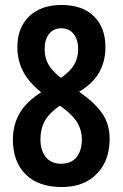

<svg xmlns="http://www.w3.org/2000/svg" viewBox="-20 -744 494 774"><path d="M228 -724Q312 -724 358.5 -678.5Q405 -633 405 -554Q405 -496 379.5 -451.5Q354 -407 299 -374Q359 -333 390.5 -289Q422 -245 422 -184Q422 -96 370 -43Q318 10 229 10Q135 10 83.5 -41Q32 -92 32 -181Q32 -241 59.5 -288Q87 -335 146 -372Q96 -412 73 -456.5Q50 -501 50 -554Q50 -633 98 -678.5Q146 -724 228 -724ZM227 -630Q196 -630 178 -607.5Q160 -585 160 -546Q160 -509 176.5 -482Q193 -455 226 -430Q264 -457 279.5 -484Q295 -511 295 -546Q295 -585 276.5 -607.5Q258 -630 227 -630ZM143 -182Q143 -138 164.5 -111Q186 -84 226 -84Q268 -84 289 -111Q310 -138 310 -183Q310 -216 294 -245.5Q278 -275 238 -306L221 -318Q178 -288 160.5 -256Q143 -224 143 -182Z"/></svg>

Font: Noto Sans Lao ExtraCondensed SemiBold
Style: Regular
Weight: 600
Width: 2
Designer: Monotype Design Team
Foundry: Monotype Imaging Inc.
Version: Version 2.003; ttfautohint (v1.8.4.7-5d5b)